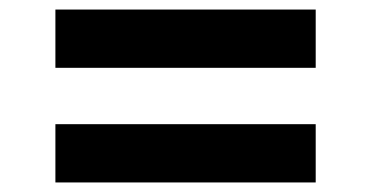

<svg xmlns="http://www.w3.org/2000/svg" viewBox="-20 -557 778 402"><path d="M96 -297V-175H641V-297ZM96 -415H641V-537H96Z"/></svg>

Font: Malmofest SemiBold
Style: Regular
Weight: 600
Designer: Jonny Pinhorn (Poppins), Kolossal
Version: Version 1.004;Glyphs 3.1.2 (3151)